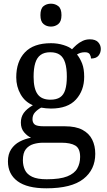

<svg xmlns="http://www.w3.org/2000/svg" viewBox="-20 -780 578 1040"><path d="M231 240Q127 240 75 201.5Q23 163 23 94Q23 55 40.5 28.5Q58 2 86.5 -13Q115 -28 148 -34Q128 -43 110.5 -63.5Q93 -84 93 -116Q93 -146 108.5 -168Q124 -190 158 -210Q115 -228 91.5 -269.5Q68 -311 68 -361Q68 -447 115 -496.5Q162 -546 256 -546Q292 -546 324 -536Q356 -526 370 -513Q380 -524 394 -536.5Q408 -549 426.5 -558Q445 -567 467 -567Q497 -567 511.5 -551.5Q526 -536 526 -515Q526 -494 513.5 -478.5Q501 -463 473 -463Q473 -474 466.5 -485.5Q460 -497 440 -497Q427 -497 417 -494Q407 -491 397 -485Q414 -464 425 -435.5Q436 -407 436 -364Q436 -290 391.5 -241Q347 -192 256 -192Q244 -192 228.5 -193.5Q213 -195 203 -197Q184 -187 170 -172Q156 -157 156 -134Q156 -116 167.5 -106Q179 -96 218 -96H331Q391 -96 427 -76.5Q463 -57 479.5 -23.5Q496 10 496 53Q496 139 431.5 189.5Q367 240 231 240ZM233 191Q305 191 344 175.5Q383 160 398.5 132.5Q414 105 414 70Q414 24 388 8.5Q362 -7 312 -7H214Q186 -7 161 0.5Q136 8 120 28Q104 48 104 88Q104 117 115 140.5Q126 164 154 177.5Q182 191 233 191ZM253 -240Q286 -240 305.5 -253Q325 -266 333.5 -294Q342 -322 342 -365Q342 -410 333 -439.5Q324 -469 304.5 -483Q285 -497 252 -497Q220 -497 200 -482.5Q180 -468 171 -438.5Q162 -409 162 -364Q162 -300 183.5 -270Q205 -240 253 -240ZM256 -636Q232 -636 215.5 -650Q199 -664 199 -698Q199 -733 215.5 -746.5Q232 -760 256 -760Q279 -760 296 -746.5Q313 -733 313 -698Q313 -664 296 -650Q279 -636 256 -636Z"/></svg>

Font: Noto Serif Tamil
Style: Italic
Weight: 400
Italic angle: -12°
Designer: Indian Type Foundry, Tom Grace, and the Monotype Design Team
Foundry: Monotype Imaging Inc.
Version: Version 2.003